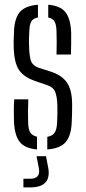

<svg xmlns="http://www.w3.org/2000/svg" viewBox="-20 -626 362 812"><path d="M180 6V-47.5Q202 -51 211.2 -65Q220.5 -79 221.5 -109Q222.5 -131 222.8 -146.2Q223 -161.5 222.5 -181Q221.5 -218 213.2 -237.8Q205 -257.5 179.5 -266L132.5 -282Q80.5 -299.5 60 -330.5Q39.5 -361.5 38 -427.5Q37.5 -443 37.8 -456Q38 -469 39 -484Q39.5 -544 62 -572.8Q84.5 -601.5 140.5 -606V-552Q120 -548.5 112.2 -535Q104.5 -521.5 104 -492.5Q103 -475 102.5 -462.5Q102 -450 103 -432Q103.5 -394.5 110 -371.5Q116.5 -348.5 146 -338.5L190.5 -324.5Q239 -310 262 -278.5Q285 -247 285 -184Q285 -167.5 284.8 -148.8Q284.5 -130 283.5 -113.5Q282 -54.5 258.8 -26.2Q235.5 2 180 6ZM219 -395.5Q220 -420.5 219.8 -447.5Q219.5 -474.5 219 -492.5Q218.5 -521 210.8 -534.5Q203 -548 184 -552V-606Q236.5 -601.5 257.8 -573.2Q279 -545 281 -486Q281 -467 281 -442.5Q281 -418 280 -395.5ZM39 -115Q38.5 -134.5 38.5 -159Q38.5 -183.5 40 -206H99.5Q98.5 -176.5 98.5 -152.2Q98.5 -128 99 -109Q99.5 -79.5 108 -65.8Q116.5 -52 136.5 -48V6Q84 1.5 62.5 -27Q41 -55.5 39 -115ZM79 166.5V130H107.5Q152 130 144.5 86.5L134.5 34.5H174.5L184.5 86.5Q197 166.5 107.5 166.5Z"/></svg>

Font: Big Shoulders Stencil Display
Style: Regular
Weight: 400
Designer: Patric King
Foundry: XO Type Co
Version: Version 1.000